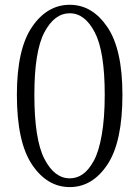

<svg xmlns="http://www.w3.org/2000/svg" viewBox="-20 -760 575 794"><path d="M122.1 -368.2Q122.1 -183.6 163.6 -103Q205.1 -22.5 268.6 -22.5Q297.9 -22.5 322.3 -39.6Q346.7 -56.6 367.7 -94.7Q388.7 -132.8 400.9 -202.6Q413.1 -272.5 413.1 -368.2Q413.1 -546.9 372.1 -626Q331.1 -705.1 268.6 -705.1Q205.1 -705.1 163.6 -626.5Q122.1 -547.9 122.1 -368.2ZM268.6 -740.2Q361.3 -740.2 423.8 -648.4Q486.3 -556.6 486.3 -368.2Q486.3 -172.9 424.3 -79.6Q362.3 13.7 268.6 13.7Q174.8 13.7 112.3 -79.6Q49.8 -172.9 49.8 -368.2Q49.8 -556.6 112.3 -648.4Q174.8 -740.2 268.6 -740.2Z"/></svg>

Font: Bpmf Zihi Serif Light
Style: Light
Weight: 300
Foundry: But Ko
Version: Version 1.320